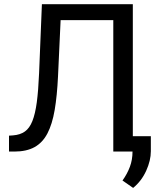

<svg xmlns="http://www.w3.org/2000/svg" viewBox="-20 -731 789 926"><path d="M539.6 -710.9V-633.8H214.4V-710.9ZM620.6 -710.9V0H526.4V-710.9ZM182.1 -710.9H275.9L259.8 -362.8Q255.4 -269 243.7 -200.4Q231.9 -131.8 208.7 -87.4Q185.5 -43 146.7 -21.5Q107.9 0 48.8 0H23.4V-76.7L43 -78.1Q77.1 -80.6 99.9 -96.7Q122.6 -112.8 136.2 -147.2Q149.9 -181.6 157.5 -238Q165 -294.4 168.5 -377.9ZM707.5 -74.2V-1.5Q707.5 43 685.1 92.5Q662.6 142.1 622.1 175.3L570.8 139.6Q593.8 107.4 606.4 73.5Q619.1 39.6 619.1 0V-74.2Z"/></svg>

Font: RobotoDEMO
Style: Regular
Weight: 400
Designer: Christian Robertson
Foundry: Google
Version: Version 2.136